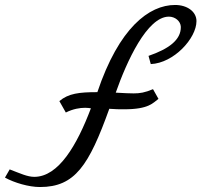

<svg xmlns="http://www.w3.org/2000/svg" viewBox="-156 -628 811 773"><path d="M549 -608C444 -608 323 -516 236 -257C163 -257 120 -252 83 -221L109 -175C139 -190 166 -194 187 -194C196 -194 203 -193 210 -192C154 -44 80 84 -18 84C-46 84 -75 70 -117 54L-136 87C-98 108 -40 125 5 125C146 125 202 38 284 -190C307 -188 327 -188 344 -188C444 -188 460 -214 482 -230L460 -269C427 -255 407 -252 382 -252C365 -252 345 -253 310 -255C354 -380 436 -561 524 -561C549 -561 571 -543 572 -520C573 -467 523 -431 442 -403L451 -370C544 -374 635 -474 635 -543C635 -581 598 -608 549 -608Z"/></svg>

Font: Marck Script
Style: Regular
Weight: 400
Designer: Denis Masharov, Marck Fogel
Foundry: Denis Masharov
Version: Version 1.002